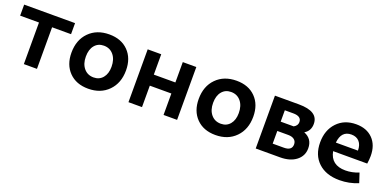

<svg xmlns="http://www.w3.org/2000/svg" viewBox="-12 -1076 3355 1666"><g transform="rotate(20 1666.0 -243.0)"><path d="M189 0V-384H15V-486H485V-384H310V0Z M785 10Q674 10 608.5 -57Q543 -124 543 -235Q543 -353 613.5 -424.5Q684 -496 800 -496Q910 -496 975.5 -429.5Q1041 -363 1041 -251Q1041 -134 970.5 -62Q900 10 785 10ZM796 -98Q849 -98 880.5 -136Q912 -174 912 -238Q912 -306 878 -347Q844 -388 788 -388Q735 -388 703.5 -350Q672 -312 672 -246Q672 -179 706 -138.5Q740 -98 796 -98Z M1155 0V-488H1280V-300H1479V-488H1604V0H1479V-198H1280V0Z M1960 10Q1849 10 1783.5 -57Q1718 -124 1718 -235Q1718 -353 1788.5 -424.5Q1859 -496 1975 -496Q2085 -496 2150.5 -429.5Q2216 -363 2216 -251Q2216 -134 2145.5 -62Q2075 10 1960 10ZM1971 -98Q2024 -98 2055.5 -136Q2087 -174 2087 -238Q2087 -306 2053 -347Q2019 -388 1963 -388Q1910 -388 1878.5 -350Q1847 -312 1847 -246Q1847 -179 1881 -138.5Q1915 -98 1971 -98Z M2330 0V-488H2551Q2731 -488 2731 -372Q2731 -308 2678 -276Q2758 -244 2758 -157Q2758 -86 2702.5 -43Q2647 0 2555 0ZM2454 -398V-293H2574Q2608 -312 2608 -344Q2608 -398 2532 -398ZM2454 -90H2557Q2631 -90 2631 -147Q2631 -175 2611 -191Q2591 -207 2555 -207H2454Z M3105 10Q2981 10 2909 -57.5Q2837 -125 2837 -242Q2837 -355 2903.5 -425.5Q2970 -496 3079 -496Q3176 -496 3233 -438Q3290 -380 3290 -280Q3290 -248 3284 -208H2969Q2992 -87 3125 -87Q3187 -87 3248 -112L3277 -24Q3195 10 3105 10ZM3070 -398Q2977 -398 2966 -286H3170Q3170 -339 3143.5 -368.5Q3117 -398 3070 -398Z"/></g></svg>

Font: Cantarell
Style: Bold
Weight: 700
Designer: Dave Crossland, Nikolaus Waxweiler, Florian Fecher, Jacques Le Bailly, Eben Sorkin, Alexei Vanyashin, Alexios Zavras, Em
Version: Version 0.303